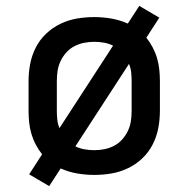

<svg xmlns="http://www.w3.org/2000/svg" viewBox="-20 -586 640 652"><path d="M147 46 79 6 123 -62Q111 -77 101.5 -95Q92 -113 86.5 -132Q81 -151 79 -170.5Q77 -190 77 -210V-310Q77 -340 82.5 -369Q88 -398 101.5 -424.5Q115 -451 136.5 -471.5Q158 -492 185 -505Q212 -518 241 -523Q270 -528 300 -528Q329 -528 358 -523Q387 -518 414 -506L453 -566L521 -526L477 -458Q489 -443 498.5 -425Q508 -407 513.5 -388Q519 -369 521 -349.5Q523 -330 523 -310V-210Q523 -180 517.5 -151Q512 -122 498.5 -95.5Q485 -69 463.5 -48.5Q442 -28 415 -15Q388 -2 359 3Q330 8 300 8Q271 8 242 3Q213 -2 186 -14ZM182 -151 364 -431Q350 -438 333.5 -441Q317 -444 300 -444Q282 -444 265 -440.5Q248 -437 232.5 -429Q217 -421 205 -407.5Q193 -394 185.5 -378Q178 -362 175.5 -345Q173 -328 173 -310V-210Q173 -195 174.5 -180Q176 -165 182 -151ZM300 -76Q318 -76 335 -79.5Q352 -83 367.5 -91Q383 -99 395 -112.5Q407 -126 414.5 -142Q422 -158 424.5 -175Q427 -192 427 -210V-310Q427 -325 425.5 -340Q424 -355 418 -369L236 -89Q250 -82 266.5 -79Q283 -76 300 -76Z"/></svg>

Font: Iosevka Medium Extended
Style: Regular
Weight: 500
Width: 7
Monospace: yes
Designer: Belleve Invis
Foundry: Belleve Invis
Version: Version 32.5.0; ttfautohint (v1.8.4)